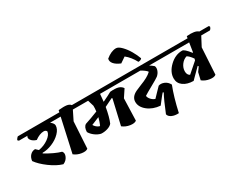

<svg xmlns="http://www.w3.org/2000/svg" viewBox="-141 -1684 3227 2562"><g transform="rotate(-30 1472.5 -402.5)"><path d="M523 -500Q523 -443 469.5 -388Q416 -333 338.5 -301Q261 -269 189 -269L185 -261Q323 -178 422 -151Q450 -119 427.5 -69Q405 -19 353 2Q262 -25 163 -98Q64 -171 13 -243Q18 -295 49 -328Q80 -361 126 -362Q151 -337 165 -325Q249 -339 315.5 -386.5Q382 -434 387 -485Q374 -510 344 -510Q281 -510 207 -456Q156 -472 132 -503Q108 -534 123 -563L129 -567H-4L-21 -584Q-5 -613 12 -625H656L668 -611Q661 -581 640 -567H476Q523 -530 523 -500Z M980 -625 992 -611Q985 -581 964 -567H827L757 -426L733 -18Q704 6 639 -3.5Q574 -13 525 -52L639 -567H508L490 -584Q505 -612 524 -625H652L659 -655Q740 -663 782.5 -657Q825 -651 845 -625Z M1731 -625 1743 -611Q1736 -581 1715 -567H1246Q1243 -518 1235 -451Q1328 -495 1377 -523Q1460 -530 1503 -517Q1546 -504 1567 -469L1492 -356L1481 -18Q1452 6 1386.5 -3.5Q1321 -13 1272 -52L1360 -434L1350 -440Q1302 -415 1224 -378Q1199 -235 1164 -154Q1139 -124 1089 -109.5Q1039 -95 992 -99Q946 -110 904 -141.5Q862 -173 839 -213Q841 -291 884 -315Q975 -344 1085 -388Q1091 -433 1090 -474L1062 -567H832L815 -584Q831 -613 848 -625ZM1024 -195 1035 -201Q1055 -247 1071 -309Q989 -275 949 -259Q975 -214 1024 -195Z M1691 -360Q1733 -380 1778 -397Q1898 -442 1951 -492L1955 -501Q1926 -535 1866 -567H1585L1567 -584Q1582 -612 1601 -625H2301L2313 -611Q2306 -581 2286 -567H2002Q2039 -544 2064 -521Q2077 -491 2063 -452.5Q2049 -414 2016 -386Q1986 -364 1892.5 -312.5Q1799 -261 1763 -237Q1766 -207 1792 -178.5Q1818 -150 1852 -139Q1871 -158 1914.5 -204.5Q1958 -251 1978 -270Q2016 -284 2063.5 -265Q2111 -246 2138 -195Q2077 -40 2028 182Q1965 186 1921.5 165Q1878 144 1871 109Q1946 -77 1992 -159L1980 -166Q1959 -144 1920 -93Q1881 -42 1868 -26Q1752 -36 1675.5 -97.5Q1599 -159 1599 -237.5Q1599 -316 1691 -360Z M1733 -988Q1769 -988 1815.5 -940.5Q1862 -893 1899 -829Q1936 -765 1958 -704Q1941 -681 1903 -681Q1852 -777 1779 -835L1694 -777Q1626 -805 1595 -842Q1564 -879 1575 -919Q1658 -988 1733 -988Z M2199 -252Q2199 -350 2287 -434.5Q2375 -519 2482 -519Q2515 -520 2591 -422L2597 -427L2619 -567H2168L2150 -584Q2165 -612 2184 -625H2628L2633 -655Q2765 -667 2809 -625H2954L2966 -611Q2959 -581 2938 -567H2805L2731 -426L2707 -18Q2678 6 2613 -3.5Q2548 -13 2499 -52L2525 -164L2570 -227L2561 -239Q2482 -160 2457 -135.5Q2432 -111 2414 -92Q2318 -93 2258.5 -136Q2199 -179 2199 -252ZM2414 -186Q2486 -247 2567 -320L2573 -345Q2527 -409 2495 -424Q2443 -407 2409 -360Q2375 -313 2375 -259.5Q2375 -206 2414 -186Z"/></g></svg>

Font: Tillana
Style: Bold
Weight: 700
Designer: Lipi Raval (Devanagari, Latin), Jonny Pinhorn (Latin)
Foundry: Indian Type Foundry
Version: Version 2.002;PS 1.0;hotconv 1.0.79;makeotf.lib2.5.61930; tt